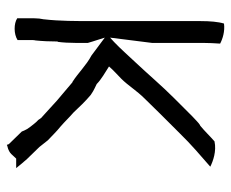

<svg xmlns="http://www.w3.org/2000/svg" viewBox="-76 -577 658 546"><g transform="rotate(90 253.0 -304.0)"><path d="M32 -24C47 -14 77 -14 94 -25V-68C94 -70 94 -73 95 -76C97 -95 98 -118 98 -139H99C101 -154 102 -172 102 -189V-225C100 -233 96 -244 93 -254L87 -273L138 -235C165 -221 189 -196 213 -181H214C231 -167 250 -150 266 -137C282 -123 296 -109 311 -96C317 -92 319 -86 321 -84C330 -76 333 -70 340 -62L347 -52C351 -45 352 -42 354 -37C366 -25 379 -11 390 0C392 7 392 6 395 4H396C418 -1 421 -12 431 -21H458C450 -31 442 -41 432 -52L398 -87C391 -95 386 -103 379 -111C365 -124 355 -135 340 -147C325 -160 314 -172 300 -184C285 -200 268 -218 250 -233L239 -240C234 -243 227 -246 219 -250C206 -263 186 -274 169 -285C180 -298 192 -308 204 -320C223 -339 238 -364 260 -386C290 -417 317 -444 347 -474L360 -487C390 -518 422 -545 454 -573C438 -581 410 -591 382 -585C368 -573 353 -557 337 -544H336C329 -540 319 -529 311 -522L258 -469C224 -435 191 -396 158 -361C139 -341 119 -318 100 -300L87 -288L102 -407V-551C102 -571 103 -583 104 -601C91 -608 69 -615 47 -612C42 -596 40 -572 40 -546V-239C40 -193 40 -144 35 -101V-100C33 -90 32 -83 32 -72ZM311 -522H312Z"/></g></svg>

Font: SolarCharger
Style: 350
Weight: 300
Designer: Mew Too
Foundry: Cannot Into Space Fonts/KineticPlasma Fonts
Version: Version 1.100